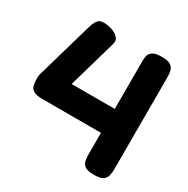

<svg xmlns="http://www.w3.org/2000/svg" viewBox="-160 -836 967 987"><g transform="rotate(30 324.0 -342.5)"><path d="M524 9Q488 9 472 -2Q456 -13 452.5 -31Q449 -49 449 -68V-196H100Q63 -196 47 -207Q31 -218 27.5 -235.5Q24 -253 24 -272Q24 -282 24.5 -288.5Q25 -295 27 -301L123 -634Q136 -680 156 -689.5Q176 -699 217 -689Q249 -681 265.5 -664Q282 -647 275 -624L193 -338H449V-620Q449 -638 452.5 -654Q456 -670 472.5 -680.5Q489 -691 526 -691Q563 -691 578.5 -680Q594 -669 598 -651.5Q602 -634 602 -614V-67Q602 -47 597.5 -29.5Q593 -12 577.5 -1.5Q562 9 524 9Z"/></g></svg>

Font: Fredoka SemiExpanded SemiBold
Style: Regular
Weight: 600
Width: 6
Designer: Ben Nathan
Foundry: Milena B. Brandão, Ben Nathan
Version: Version 2.001